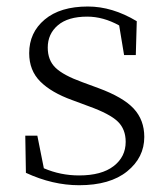

<svg xmlns="http://www.w3.org/2000/svg" viewBox="-20 -541 502 575"><path d="M226.6 -294.9 274.4 -277.3Q348.6 -250 380.4 -215.8Q412.1 -181.6 412.1 -130.9Q412.1 -69.3 360.8 -27.8Q309.6 13.7 216.8 13.7Q137.7 13.7 57.6 -23.4L55.7 -134.8H91.8L111.3 -37.1Q161.1 -15.6 216.8 -15.6Q284.2 -15.6 320.3 -43.5Q356.4 -71.3 356.4 -116.2Q356.4 -154.3 332.5 -177.2Q308.6 -200.2 246.1 -222.7L196.3 -241.2Q133.8 -263.7 100.6 -296.9Q67.4 -330.1 67.4 -381.8Q67.4 -443.4 113.8 -482.4Q160.2 -521.5 243.2 -521.5Q316.4 -521.5 389.6 -477.5L386.7 -376H351.6L336.9 -464.8Q289.1 -491.2 241.2 -491.2Q183.6 -491.2 153.3 -465.3Q123 -439.5 123 -398.4Q123 -360.4 146.5 -337.9Q169.9 -315.4 226.6 -294.9Z"/></svg>

Font: GenYoMin TW TTF ExtraLight
Style: Regular
Weight: 250
Version: Version 1.300